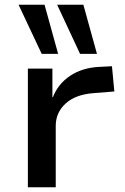

<svg xmlns="http://www.w3.org/2000/svg" viewBox="-20 -786 524 806"><path d="M97 0V-498H200V-378H202Q224 -434 274 -467.5Q324 -501 393 -505L450 -508L460 -402L372 -395Q296 -389 255 -351Q214 -313 214 -258V0ZM316 -560 220 -766H330L387 -560ZM155 -560 58 -766H167L224 -560Z"/></svg>

Font: Nunito Sans 7pt SemiExpanded SemiBold
Style: Regular
Weight: 600
Width: 6
Designer: Vernon Adams
Foundry: Vernon Adams
Version: Version 3.101;gftools[0.9.27]